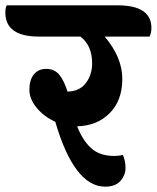

<svg xmlns="http://www.w3.org/2000/svg" viewBox="-94 -689 587 719"><path d="M347 -669Q473 -669 473 -584Q473 -566 466 -552H298Q364 -474 364 -393.5Q364 -313 317 -265.5Q270 -218 195 -216Q215 -164 247 -134.5Q279 -105 334 -105Q353 -105 366 -109Q376 -87 376 -60Q376 -33 357 -11.5Q338 10 300 10Q184 10 113 -233Q71 -252 43.5 -285Q16 -318 16 -353.5Q16 -389 32.5 -410Q49 -431 79.5 -431Q110 -431 128 -409Q146 -387 159 -346Q204 -347 227.5 -378Q251 -409 251 -452Q251 -519 207 -552H52Q-74 -552 -74 -642Q-74 -659 -69 -669Z"/></svg>

Font: Laila
Style: Bold
Weight: 700
Designer: Hitesh Malaviya
Foundry: Indian Type Foundry
Version: Version 1.302;PS 1.0;hotconv 1.0.78;makeotf.lib2.5.61930; tt